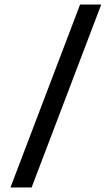

<svg xmlns="http://www.w3.org/2000/svg" viewBox="-20 -772 468 844"><path d="M425 -752 119 52H26L332 -752Z"/></svg>

Font: Pathway Extreme 28pt
Style: Bold Italic
Weight: 700
Italic angle: -8°
Designer: Eduardo Rodriguez Tunni
Foundry: Eduardo Rodriguez Tunni
Version: Version 1.001;gftools[0.9.26]